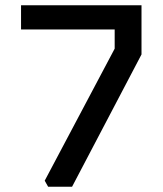

<svg xmlns="http://www.w3.org/2000/svg" viewBox="-20 -710 618 730"><path d="M60 -598V-690H518V-503L254 0H163L150 -23L416 -525V-598Z"/></svg>

Font: Oxanium Medium
Style: Regular
Weight: 500
Designer: Severin Meyer
Version: Version 1.001